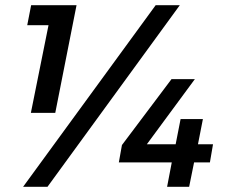

<svg xmlns="http://www.w3.org/2000/svg" viewBox="-20 -720 880 740"><path d="M163 0H69L580 -700H673ZM193 -285H99L167 -623H85L100 -700H275ZM709 0H624L642 -94H438L450 -161L641 -415H731L546 -164H657L676 -261H762L743 -164H801L789 -94H728Z"/></svg>

Font: Argentum Sans Medium
Style: Italic
Weight: 500
Italic angle: -11°
Designer: Julieta Ulanovsky (font), Cristiano Sobral (main changes and remaster)
Foundry: Julieta Ulanovsky (font), Cristiano Sobral (main changes and remaster)
Version: Version 2.007;June 15, 2022;FontCreator 14.0.0.2814 64-bit; 